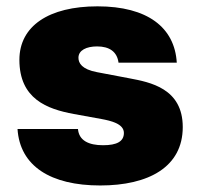

<svg xmlns="http://www.w3.org/2000/svg" viewBox="-20 -564 620 594"><path d="M290 9.8C439.9 9.8 545.4 -47.4 545.4 -170.9C545.4 -290.5 444.8 -309.6 379.9 -321.8L279.8 -340.8C233.4 -349.6 222.7 -368.7 222.7 -385.3C222.7 -408.7 247.6 -420.4 280.3 -420.4C318.8 -420.4 342.3 -403.8 346.7 -370.1H526.9C520.5 -479 436.5 -544.4 281.7 -544.4C130.9 -544.4 40 -483.4 40 -378.9C40 -257.8 126 -226.6 208 -211.4L293.9 -195.8C322.8 -190.4 363.3 -181.2 363.3 -152.8C363.3 -126.5 341.8 -114.7 298.8 -114.7C254.9 -114.7 224.1 -128.9 221.2 -165H34.2C41.5 -49.8 137.2 9.8 290 9.8Z"/></svg>

Font: Wand UI Pro Black
Style: Regular
Weight: 900
Designer: Andreas Faust
Version: Version 1.003;FEAKit 1.0